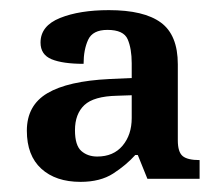

<svg xmlns="http://www.w3.org/2000/svg" viewBox="-20 -739 433 379"><path d="M139 -380Q90 -380 61.5 -406Q33 -432 33 -481Q33 -531 73.5 -555Q114 -579 196 -583L240 -585V-614Q240 -643 232 -661.5Q224 -680 192 -680Q163 -680 154 -660.5Q145 -641 145 -613Q104 -613 82 -622Q60 -631 60 -655Q60 -688 98.5 -703.5Q137 -719 195 -719Q264 -719 297.5 -694.5Q331 -670 331 -612V-462Q331 -439 340.5 -431Q350 -423 374 -423V-386H271L252 -433H247Q229 -413 203.5 -396.5Q178 -380 139 -380ZM172 -430Q204 -430 222 -451.5Q240 -473 240 -506V-551L211 -550Q165 -549 146.5 -531.5Q128 -514 128 -482Q128 -452 140.5 -441Q153 -430 172 -430Z"/></svg>

Font: Noto Serif Lao Medium
Style: Regular
Weight: 500
Designer: Monotype Design Team
Foundry: Monotype Imaging Inc.
Version: Version 2.003; ttfautohint (v1.8.4.7-5d5b)